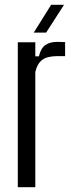

<svg xmlns="http://www.w3.org/2000/svg" viewBox="-20 -775 295 795"><path d="M53.7 0V-600H126.2V-541.7H141.1Q149.2 -575.5 167.7 -588.5Q186.2 -601.6 217.3 -601.6Q225.9 -601.6 234.8 -601.2Q243.6 -600.8 249.6 -600.6V-542.6H218.1Q174.9 -542.6 154.5 -526.9Q134.1 -511.2 126.2 -476.8V0ZM119.8 -640 191.8 -755.2H245.2L171 -640Z"/></svg>

Font: Big Shoulders Thin
Style: Regular
Weight: 100
Designer: Patric King
Foundry: XO Type Co
Version: Version 2.002